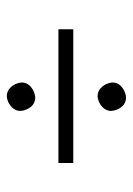

<svg xmlns="http://www.w3.org/2000/svg" viewBox="67 -518 392 567"><g transform="rotate(90 263.5 -234.0)"><path d="M223.1 -369.6Q223.1 -392.1 248.5 -404.8Q258.3 -409.2 267.1 -409.7Q292 -409.7 303.2 -382.8Q306.6 -374 307.1 -366.2Q307.1 -344.2 283.2 -331.1Q272.9 -326.2 263.7 -325.7Q241.2 -325.7 228 -350.6Q223.6 -360.8 223.1 -369.6ZM223.1 -101.6Q223.1 -124 248.5 -136.7Q258.3 -141.1 267.1 -141.6Q292 -141.6 303.2 -114.7Q306.6 -106 307.1 -98.1Q307.1 -76.2 283.2 -63Q272.9 -58.1 263.7 -57.6Q241.2 -57.6 228 -82.5Q223.6 -92.8 223.1 -101.6ZM460.9 -253.9V-210H65.9V-253.9Z"/></g></svg>

Font: Linux Libertine Display O
Style: Regular
Weight: 400
Designer: Philipp H. Poll
Foundry: Philipp H. Poll
Version: Version 5.0.9